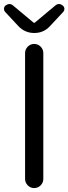

<svg xmlns="http://www.w3.org/2000/svg" viewBox="-27 -957 348 977"><path d="M100.6 -46.9V-686.5Q100.6 -706.1 114.3 -719.7Q127.9 -733.4 147 -733.4Q166 -733.4 179.7 -719.7Q193.4 -706.1 193.4 -686.5V-46.9Q193.4 -27.3 179.7 -13.7Q166 0 147 0Q127.9 0 114.3 -13.7Q100.6 -27.3 100.6 -46.9ZM66.4 -824.2 -1 -896.5Q-6.8 -903.3 -6.8 -911.1Q-6.8 -922.9 2 -929.7Q11.7 -936.5 21.5 -936.5Q31.2 -936.5 41 -927.7L142.6 -842.8Q144.5 -840.8 147 -840.8Q149.4 -840.8 151.4 -842.8L252.9 -927.7Q262.7 -936.5 272.5 -936.5Q282.2 -936.5 291 -929.7Q300.8 -922.9 300.8 -911.1Q300.8 -903.3 294.9 -896.5L227.5 -824.2Q195.3 -789.1 147.5 -789.1Q99.6 -789.1 66.4 -824.2Z"/></svg>

Font: Gen Jyuu Gothic P Regular
Style: Regular
Weight: 400
Designer: [Source Han Sans]
Ryoko NISHIZUKA  (kana & ideographs); Paul D. Hunt (Latin, Greek & Cyrillic); Wenlong ZHANG  (bopomofo
Version: Version 1.002.20150607